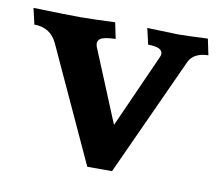

<svg xmlns="http://www.w3.org/2000/svg" viewBox="-67 -499 644 565"><g transform="rotate(10 255.5 -216.5)"><path d="M330 -433 423 -430Q444 -430 511 -433L521 -385Q477 -384 463 -354L301 0H227L70 -341Q50 -385 1 -385L-10 -433Q94 -430 130 -430Q166 -430 234 -433L244 -385Q208 -384 198 -376Q188 -368 193 -353L283 -135L381 -354Q384 -360 384 -365Q384 -385 341 -385Z"/></g></svg>

Font: Lusitana
Style: Bold
Weight: 700
Designer: Ana Paula Megda
Foundry: Ana Paula Megda
Version: Version 1.001; ttfautohint (v1.4.1)